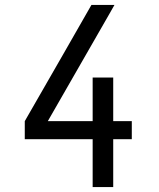

<svg xmlns="http://www.w3.org/2000/svg" viewBox="-20 -755 640 775"><path d="M354 0V-193H80V-266L234 -534L349 -735H442L421 -698L173 -266H354V-442H437V-266H512V-193H437V0Z"/></svg>

Font: Iosevka Fixed Extended
Style: Regular
Weight: 400
Width: 7
Monospace: yes
Designer: Belleve Invis
Foundry: Belleve Invis
Version: Version 24.1.1; ttfautohint (v1.8.4)